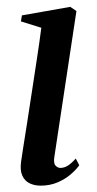

<svg xmlns="http://www.w3.org/2000/svg" viewBox="-20 -544 290 574"><path d="M101.5 11Q83 11 68.5 4Q54 -3 46.8 -18.8Q39.5 -34.5 43 -60.5Q44.5 -71.5 49.2 -101.8Q54 -132 60.8 -175Q67.5 -218 75 -267.5Q82.5 -317 90.2 -367.2Q98 -417.5 103.5 -461L42.5 -480L45.5 -498L190 -523.5L208.5 -511L142.5 -75Q139.5 -56 146 -49Q152.5 -42 160.5 -42Q171 -42 181.2 -47.8Q191.5 -53.5 206.5 -70L217 -50Q207 -36 190.5 -22Q174 -8 151.5 1.5Q129 11 101.5 11Z"/></svg>

Font: Merriweather 120pt
Style: Italic
Weight: 400
Italic angle: -7.8°
Version: Version 2.101